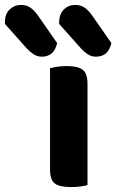

<svg xmlns="http://www.w3.org/2000/svg" viewBox="-142 -752 472 779"><path d="M145 7Q100 7 80.5 -7.5Q61 -22 61 -64V-475Q71 -478 89 -481Q107 -484 129 -484Q174 -484 193.5 -469Q213 -454 213 -412V-1Q203 2 185 4.5Q167 7 145 7ZM-122 -655V-661Q-122 -696 -102.5 -714Q-83 -732 -56 -732Q-34 -732 -18 -720.5Q-2 -709 12 -689L90 -577Q82 -546 66 -534Q50 -522 28 -522Q10 -522 -5 -531.5Q-20 -541 -33 -555ZM98 -655V-660Q98 -695 117 -713.5Q136 -732 163 -732Q186 -732 202 -720.5Q218 -709 232 -689L310 -577Q302 -546 286 -534Q270 -522 247 -522Q229 -522 214.5 -531.5Q200 -541 187 -555Z"/></svg>

Font: Baloo Paaji 2
Style: Bold
Weight: 700
Designer: Shuchita Grover, Noopur Datye and Ek Type
Foundry: Ek Type
Version: Version 1.640;hotconv 1.0.111;makeotfexe 2.5.65597; ttfautoh